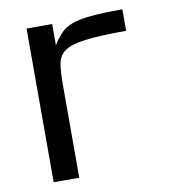

<svg xmlns="http://www.w3.org/2000/svg" viewBox="-69 -632 619 692"><g transform="rotate(-10 240.5 -285.5)"><path d="M72.3 0V-562.5H166V-484.9Q181.6 -509.8 197.5 -526.4Q213.4 -543 239 -552.7Q264.6 -562.5 308.6 -566.7Q352.5 -570.8 424.3 -570.8V-492.2Q327.6 -492.2 274.7 -485.4Q221.7 -478.5 198.7 -462.2Q175.8 -445.8 170.9 -417Q166 -388.2 166 -343.8V0Z"/></g></svg>

Font: Michroma
Style: Regular
Weight: 400
Designer: Vernon Adams
Foundry: Vernon Adams
Version: Version 1.100; ttfautohint (v1.8.4.7-5d5b);gftools[0.9.29]